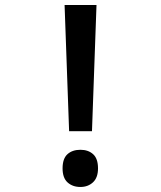

<svg xmlns="http://www.w3.org/2000/svg" viewBox="-20 -734 640 764"><path d="M255 -212 237 -714H364L346 -212ZM300 10Q269 10 249 -8Q229 -26 229 -64Q229 -103 248.5 -120.5Q268 -138 300 -138Q331 -138 350.5 -120.5Q370 -103 370 -64Q370 -27 350 -8.5Q330 10 300 10Z"/></svg>

Font: Noto Sans Mono Medium
Style: Regular
Weight: 500
Designer: Monotype Design Team
Foundry: Monotype Imaging Inc.
Version: Version 2.014